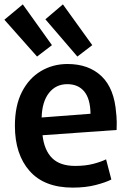

<svg xmlns="http://www.w3.org/2000/svg" viewBox="-27 -839 609 876"><path d="M505 -246Q505 -253 505.5 -270.5Q506 -288 505 -294Q505 -301 504.5 -308Q504 -315 503 -322Q495 -435 436.5 -491Q378 -547 281 -547Q214 -547 159.5 -514.5Q105 -482 73 -419.5Q41 -357 41 -265Q41 -135 108 -59Q175 17 305 17Q364 17 410 5Q456 -7 481 -20L457 -112Q435 -101 399 -91.5Q363 -82 316 -82Q247 -82 211 -117.5Q175 -153 167 -222ZM386 -320 163 -303Q165 -375 196.5 -415Q228 -455 280 -455Q330 -455 357.5 -421.5Q385 -388 386 -320ZM180 -751 326 -581 394 -633 260 -819ZM-7 -749 142 -581 210 -633 77 -819Z"/></svg>

Font: Repo DemiBold
Style: Regular
Weight: 600
Designer: Stefan Peev
Foundry: Context Ltd
Version: Version 1.502